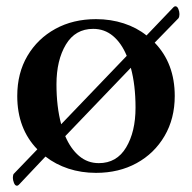

<svg xmlns="http://www.w3.org/2000/svg" viewBox="-20 -537 612 612"><path d="M21 30Q21 27 21.5 23.5Q22 20 23 18L99 -61Q35 -127 35 -231Q35 -304 67.5 -359Q100 -414 156.5 -445Q213 -476 286 -476Q333 -476 374.5 -462.5Q416 -449 447 -424L533 -514Q536 -517 539 -517Q545 -517 548.5 -508.5Q552 -500 552 -492Q552 -484 549 -479L473 -401Q537 -335 537 -231Q537 -159 504.5 -103.5Q472 -48 415.5 -17Q359 14 286 14Q239 14 198 0.5Q157 -13 125 -38L40 52Q37 55 34 55Q28 55 24.5 46Q21 37 21 30ZM160 -268Q160 -197 175 -141L384 -359Q367 -400 340 -422.5Q313 -445 277 -445Q220 -445 190 -395Q160 -345 160 -268ZM188 -103Q205 -63 232 -40Q259 -17 295 -17Q352 -17 382 -67Q412 -117 412 -194Q412 -266 397 -321Z"/></svg>

Font: Monomakh
Style: Regular
Weight: 400
Version: Version 1.200; ttfautohint (v1.8.4.7-5d5b)